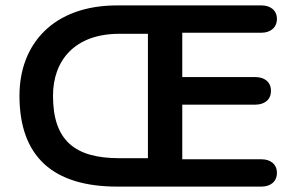

<svg xmlns="http://www.w3.org/2000/svg" viewBox="-20 -690 1087 710"><path d="M413 0H587H591H595H947C980 0 1004 -18 1004 -51C1004 -83 980 -101 947 -101H654V-303H924C958 -303 982 -321 982 -354C982 -387 958 -405 924 -405H654V-569H947C980 -569 1004 -588 1004 -620C1004 -652 980 -670 947 -670H595H591H587H413C177 -670 52 -527 52 -336C52 -110 177 0 413 0ZM421 -105C256 -105 176 -171 176 -336C176 -467 257 -565 421 -565H527V-105Z"/></svg>

Font: SN Pro SemiBold
Style: Regular
Weight: 600
Designer: Tobias Whetton
Foundry: Supernotes
Version: Version 1.003;Glyphs 3.3 (3324)